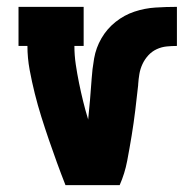

<svg xmlns="http://www.w3.org/2000/svg" viewBox="-20 -540 540 560"><path d="M171 0Q158 -33 146 -66Q134 -99 122.5 -132.5Q111 -166 100.5 -199.5Q90 -233 81.5 -267Q73 -301 66.5 -336Q60 -371 60 -406H34V-520H224V-406H197Q197 -379 201 -352Q205 -325 210.5 -298Q216 -271 222.5 -244.5Q229 -218 237 -192V-190Q240 -219 242.5 -248Q245 -277 247 -306V-307Q249 -338 254.5 -369.5Q260 -401 276 -428.5Q292 -456 317 -476Q342 -496 372 -506Q402 -516 433.5 -518Q465 -520 496 -520V-406Q481 -406 466 -404.5Q451 -403 437 -396.5Q423 -390 412.5 -378.5Q402 -367 395.5 -353Q389 -339 386.5 -324Q384 -309 383 -294V-292Q379 -255 374.5 -218Q370 -181 364 -144.5Q358 -108 351 -71Q344 -34 329 0Z"/></svg>

Font: Iosevka Curly Slab Heavy
Style: Regular
Weight: 900
Monospace: yes
Designer: Belleve Invis
Foundry: Belleve Invis
Version: Version 22.1.2; ttfautohint (v1.8.4)